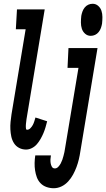

<svg xmlns="http://www.w3.org/2000/svg" viewBox="-20 -785 563 1018"><path d="M118 8Q98 8 81 -1Q64 -10 54 -26Q44 -42 40 -60.5Q36 -79 35 -99Q34 -119 36 -139Q38 -159 41 -179L116 -630H64L70 -735H217L122 -162Q121 -157 120.5 -153Q120 -149 119.5 -144.5Q119 -140 118.5 -136Q118 -132 117.5 -127.5Q117 -123 117 -119Q117 -115 117 -110.5Q117 -106 118 -101.5Q119 -97 123 -97Q133 -97 141 -105Q149 -113 154 -122.5Q159 -132 162 -142Q165 -152 168 -162L230 -142Q226 -126 221.5 -110.5Q217 -95 210.5 -79.5Q204 -64 195.5 -49Q187 -34 176 -21Q165 -8 149.5 0Q134 8 118 8ZM461 -595Q444 -595 431.5 -606Q419 -617 414 -632.5Q409 -648 409 -665.5Q409 -683 411 -701Q413 -712 417 -723.5Q421 -735 429 -745Q437 -755 448 -760Q459 -765 471 -765Q488 -765 500.5 -754Q513 -743 518 -727.5Q523 -712 523 -694.5Q523 -677 521 -659Q519 -648 515 -636.5Q511 -625 503 -615Q495 -605 484 -600Q473 -595 461 -595ZM265 213Q245 213 226.5 206.5Q208 200 195 186.5Q182 173 175.5 155.5Q169 138 166 118.5Q163 99 163.5 79Q164 59 167 39H250Q248 50 247.5 60Q247 70 248.5 80Q250 90 255 99Q260 108 271 108Q281 108 289 99.5Q297 91 302 81.5Q307 72 310.5 62Q314 52 316.5 42Q319 32 321.5 21.5Q324 11 325 1L396 -425H338L343 -530H497L406 18Q403 39 398 60Q393 81 385.5 101Q378 121 367.5 140.5Q357 160 341.5 177Q326 194 306 203.5Q286 213 265 213Z"/></svg>

Font: Iosevka Slab Extrabold
Style: Italic
Weight: 800
Italic angle: -9°
Monospace: yes
Designer: Belleve Invis
Foundry: Belleve Invis
Version: Version 11.1.0; ttfautohint (v1.8.3)